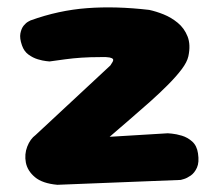

<svg xmlns="http://www.w3.org/2000/svg" viewBox="-20 -506 601 528"><path d="M137.8 2.2Q96.5 -1.5 76 -18.9Q55.5 -36.2 51.1 -59Q46.8 -81.8 54.9 -102.8Q63 -123.8 78 -134.8L283.5 -326Q287.2 -331.8 289.8 -336Q292.2 -340.2 290.8 -343.2Q289.2 -346.2 281.6 -347.9Q274 -349.5 257 -349Q227.5 -349 204 -347.4Q180.5 -345.8 159.8 -343Q139 -340.2 116.2 -337Q116.2 -337 106.8 -338Q97.2 -339 83.9 -343Q70.5 -347 58.2 -356Q46 -365 40.5 -381Q33.5 -400.8 36.1 -414.2Q38.8 -427.8 45.1 -435.5Q51.5 -443.2 57.6 -446.5Q63.8 -449.8 63.8 -449.8Q141.2 -477.8 219.8 -483.6Q298.2 -489.5 390.2 -478.8Q409 -474.8 430 -466.4Q451 -458 468.9 -443.2Q486.8 -428.5 495.8 -405.8Q504.8 -383 498 -351.2Q494.5 -335.2 479.6 -315.5Q464.8 -295.8 442 -272.9Q419.2 -250 392.2 -225.9Q365.2 -201.8 336.8 -177.5Q308.2 -153.2 281.5 -129.8L441.5 -139.5Q441.5 -139.5 452.9 -138.5Q464.2 -137.5 480 -132.9Q495.8 -128.2 508.6 -116.8Q521.5 -105.2 524.5 -84.2Q528.2 -59.5 521.6 -45Q515 -30.5 504.5 -23.2Q494 -16 485.5 -13.6Q477 -11.2 477 -11.2Z"/></svg>

Font: Sour Gummy Black
Style: Regular
Weight: 900
Version: Version 1.000